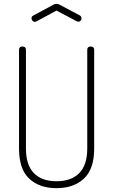

<svg xmlns="http://www.w3.org/2000/svg" viewBox="-20 -973 589 999"><path d="M79 -200V-714Q79 -731 97 -731Q115 -731 115 -714V-200Q115 -115 156 -72.5Q197 -30 274 -30Q351 -30 392.5 -72.5Q434 -115 434 -200V-714Q434 -731 452 -731Q470 -731 470 -714V-200Q470 -93 416.5 -43.5Q363 6 274 6Q185 6 132 -43.5Q79 -93 79 -200ZM274 -918 170 -862Q169 -862 166 -860.5Q163 -859 162 -859Q155 -859 149.5 -864.5Q144 -870 144 -878Q144 -888 153 -892L257 -948Q265 -953 274 -953Q283 -953 291 -948L395 -893Q404 -888 404 -876Q404 -869 399 -864.5Q394 -860 387 -860L378 -863Z"/></svg>

Font: Dosis
Style: ExtraLight
Weight: 250
Designer: Edgar Tolentino, Pablo Impallari, Igino Marini
Foundry: Edgar Tolentino, Pablo Impallari, Igino Marini
Version: Version 1.007